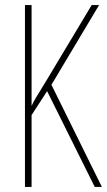

<svg xmlns="http://www.w3.org/2000/svg" viewBox="-20 -734 420 754"><path d="M380 0H352L165 -376L104 -282V0H78V-714H104V-318Q110 -332 124.5 -356Q139 -380 160 -414L340 -714H369L182 -401Z"/></svg>

Font: Noto Sans Telugu ExtraCondensed Thin
Style: Regular
Weight: 100
Width: 2
Designer: Jelle Bosma - Monotype Design Team
Foundry: Monotype Imaging Inc.
Version: Version 2.005; ttfautohint (v1.8.4.7-5d5b)